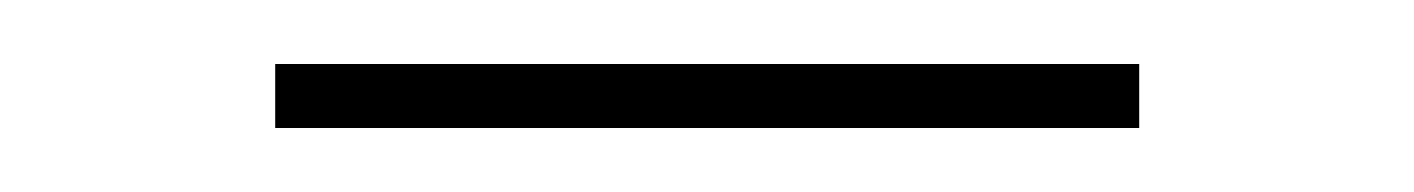

<svg xmlns="http://www.w3.org/2000/svg" viewBox="-20 -320 442 60"><path d="M66 -280V-300H336V-280Z"/></svg>

Font: M PLUS 1 Thin
Style: Regular
Weight: 100
Designer: Coji Morishita
Foundry: UNDERFOREST DESIGN
Version: Version 1.001